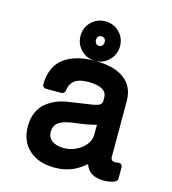

<svg xmlns="http://www.w3.org/2000/svg" viewBox="-112 -830 841 938"><g transform="rotate(15 309.0 -360.5)"><path d="M249 17.1Q168.5 17.1 120.1 -26.1Q71.8 -69.3 71.8 -145Q71.8 -185.1 85.7 -216.1Q99.6 -247.1 122.8 -265.4Q146 -283.7 169.9 -293.9Q193.8 -304.2 220.2 -309.1Q227.5 -310.1 242.4 -312.3Q257.3 -314.5 281.7 -318.1Q306.2 -321.8 329.1 -325.2Q366.7 -329.6 381.3 -336.9Q396 -344.2 396 -358.9V-376Q396 -430.2 301.8 -430.2Q256.3 -430.2 233.4 -413.1Q210.4 -396 206.1 -359.9Q205.6 -353.5 200.2 -348.9Q194.8 -344.2 188 -344.2H109.9Q102.5 -344.2 97.2 -349.4Q91.8 -354.5 91.8 -361.8Q93.3 -452.1 150.1 -495.1Q207 -538.1 306.2 -538.1Q404.8 -538.1 455.8 -499.5Q506.8 -460.9 506.8 -387.2V-106Q506.8 -85 530.8 -85Q538.1 -85 543.9 -86.9Q553.2 -88.4 559.6 -83.3Q565.9 -78.1 565.9 -68.8V-11.2Q565.9 -3.4 558.3 2.4Q550.8 8.3 539.3 11Q527.8 13.7 518.3 14.9Q508.8 16.1 501 16.1Q460.9 16.1 437.7 2.2Q414.6 -11.7 403.8 -42Q367.2 -10.3 330.6 3.4Q293.9 17.1 249 17.1ZM306.2 -538.1Q264.2 -538.1 235.1 -567.4Q206.1 -596.7 206.1 -638.2Q206.1 -680.2 235.1 -709Q264.2 -737.8 306.2 -737.8Q347.7 -737.8 376.7 -709Q405.8 -680.2 405.8 -638.2Q405.8 -596.7 376.7 -567.4Q347.7 -538.1 306.2 -538.1ZM187 -147Q187 -118.7 208.5 -102.8Q230 -86.9 269 -86.9Q298.8 -86.9 327.9 -99.9Q356.9 -112.8 376.5 -136.5Q396 -160.2 396 -188V-238.8Q355.5 -227.1 289.1 -219.2Q238.3 -213.9 212.6 -197.5Q187 -181.2 187 -147ZM284.2 -638.2Q284.2 -627.9 290 -620.8Q295.9 -613.8 306.2 -613.8Q316.4 -613.8 322.3 -620.8Q328.1 -627.9 328.1 -638.2Q328.1 -648.9 322.3 -655.5Q316.4 -662.1 306.2 -662.1Q295.9 -662.1 290 -655.5Q284.2 -648.9 284.2 -638.2Z"/></g></svg>

Font: Fragment Mono
Style: Bold
Weight: 700
Designer: Wei Huang based on Nimbus Sans by URW Studio, based on Helvetica by Max Miedinger.
Foundry: Wei Huang
Version: Version 1.011